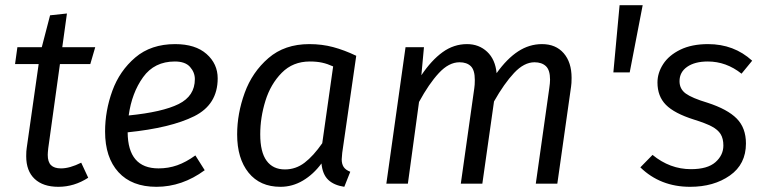

<svg xmlns="http://www.w3.org/2000/svg" viewBox="-20 -708 2948 740"><path d="M166 -137Q164 -119 164 -111Q164 -84 176.5 -71.5Q189 -59 215 -59Q249 -59 293 -81L320 -23Q266 12 205 12Q146 12 113.5 -18.5Q81 -49 81 -106Q81 -127 83 -138L129 -461H38L47 -526H141L173 -649L238 -656L220 -526H347L328 -461H211Z M472 -198Q473 -59 591 -59Q629 -59 663 -71Q697 -83 733 -109L769 -52Q682 12 583 12Q488 12 436.5 -44.5Q385 -101 385 -201Q385 -281 413 -358Q441 -435 501.5 -486.5Q562 -538 655 -538Q733 -538 776 -500Q819 -462 819 -406Q819 -305 728.5 -260Q638 -215 472 -198ZM731 -403Q731 -429 712.5 -450Q694 -471 654 -471Q575 -471 531.5 -410.5Q488 -350 476 -263Q606 -276 668.5 -307Q731 -338 731 -403Z M1353 -493 1299 -119Q1297 -99 1297 -94Q1297 -76 1304.5 -64.5Q1312 -53 1330 -46L1307 12Q1267 6 1245 -15Q1223 -36 1219 -78Q1188 -36 1147.5 -12Q1107 12 1061 12Q982 12 938 -42.5Q894 -97 894 -190Q894 -270 923 -350Q952 -430 1014.5 -484Q1077 -538 1172 -538Q1221 -538 1264 -526.5Q1307 -515 1353 -493ZM983 -190Q983 -122 1007.5 -88.5Q1032 -55 1078 -55Q1120 -55 1154 -81Q1188 -107 1222 -156L1264 -452Q1242 -462 1221.5 -466.5Q1201 -471 1174 -471Q1109 -471 1066 -427.5Q1023 -384 1003 -319.5Q983 -255 983 -190Z M2183 -408Q2183 -386 2181 -374L2128 0H2045L2097 -368Q2100 -388 2100 -401Q2100 -438 2084 -453Q2068 -468 2040 -468Q2000 -468 1961.5 -427Q1923 -386 1884 -317L1839 0H1756L1808 -368Q1810 -380 1810 -400Q1810 -438 1794.5 -453Q1779 -468 1751 -468Q1710 -468 1671.5 -426.5Q1633 -385 1595 -315L1552 0H1469L1543 -526H1614L1604 -418Q1643 -476 1686 -507Q1729 -538 1780 -538Q1826 -538 1857.5 -508.5Q1889 -479 1894 -426Q1934 -482 1977 -510Q2020 -538 2069 -538Q2122 -538 2152.5 -503Q2183 -468 2183 -408Z M2344 -429 2368 -688H2457L2407 -429Z M2879 -474 2838 -424Q2779 -471 2708 -471Q2658 -471 2628.5 -450.5Q2599 -430 2599 -395Q2599 -365 2623 -347.5Q2647 -330 2707 -312Q2784 -287 2819.5 -251Q2855 -215 2855 -155Q2855 -75 2793 -31.5Q2731 12 2640 12Q2525 12 2448 -63L2495 -111Q2562 -56 2643 -56Q2707 -56 2737.5 -83Q2768 -110 2768 -147Q2768 -174 2757.5 -191Q2747 -208 2723.5 -220.5Q2700 -233 2655 -247Q2579 -271 2546.5 -304Q2514 -337 2514 -390Q2514 -427 2536 -461Q2558 -495 2602 -516.5Q2646 -538 2709 -538Q2809 -538 2879 -474Z"/></svg>

Font: Fira Sans TEST Book
Style: Italic
Weight: 350
Italic angle: -8°
Designer: Carrois Corporate & Edenspiekermann AG
Foundry: Carrois Corporate GbR & Edenspiekermann AG
Version: Version 4.201